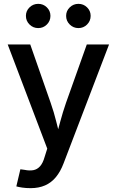

<svg xmlns="http://www.w3.org/2000/svg" viewBox="-20 -771 607 998"><path d="M64.9 197.8 85.9 108.9 107.4 111.8Q132.8 117.2 153.1 113.5Q173.3 109.9 188.2 93.3Q203.1 76.7 211.9 44.9L225.6 1.5L20 -540H137.2L243.2 -236.8Q260.7 -187 272.7 -137.9Q284.7 -88.9 298.3 -40H266.6Q279.8 -88.9 293 -138.2Q306.2 -187.5 323.2 -236.8L431.2 -540H546.9L310.5 78.1Q294.4 120.6 270.8 149.4Q247.1 178.2 214.4 192.6Q181.6 207 139.2 207Q115.2 207 95.7 204.1Q76.2 201.2 64.9 197.8ZM387.7 -625Q361.3 -625 342.5 -643.6Q323.7 -662.1 323.7 -688.5Q323.7 -714.4 342.5 -732.7Q361.3 -751 387.7 -751Q414.1 -751 432.6 -732.7Q451.2 -714.4 451.2 -688.5Q451.2 -662.1 432.6 -643.6Q414.1 -625 387.7 -625ZM178.7 -625Q152.3 -625 133.5 -643.6Q114.7 -662.1 114.7 -688.5Q114.7 -714.4 133.5 -732.7Q152.3 -751 178.7 -751Q205.1 -751 223.6 -732.7Q242.2 -714.4 242.2 -688.5Q242.2 -662.1 223.6 -643.6Q205.1 -625 178.7 -625Z"/></svg>

Font: V-Inter
Style: Medium-500
Weight: 500
Designer: Rasmus Andersson
Foundry: rsms
Version: Version 4.000;git-4146feb